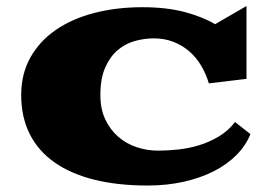

<svg xmlns="http://www.w3.org/2000/svg" viewBox="-20 -583 884 623"><path d="M48.8 -274.4Q48.8 -343.8 78.9 -397Q108.9 -450.2 161.6 -486.3Q214.4 -522.5 286.1 -541Q357.9 -559.6 441.4 -559.6Q521.5 -559.6 580.3 -543.7Q639.2 -527.8 677.7 -504.4L779.8 -563.5V-327.1L657.7 -312.5Q648.4 -343.8 632.3 -370.6Q616.2 -397.5 593.5 -417Q570.8 -436.5 542 -447.5Q513.2 -458.5 479 -458.5Q447.8 -458.5 416.7 -449.7Q385.7 -440.9 361.1 -419.7Q336.4 -398.4 321 -363Q305.7 -327.6 305.7 -274.4Q305.7 -229.5 321.5 -195.8Q337.4 -162.1 363.5 -139.4Q389.6 -116.7 423.3 -105.5Q457 -94.2 493.2 -94.2Q523.9 -94.2 558.3 -97.9Q592.8 -101.6 626.2 -111.8Q659.7 -122.1 689.9 -140.1Q720.2 -158.2 742.7 -187L792.5 -147.9Q777.8 -110.8 747.3 -80.1Q716.8 -49.3 673.6 -27.3Q630.4 -5.4 575.9 6.8Q521.5 19 459.5 19Q361.8 19 285.6 0Q209.5 -19 156.7 -56.2Q104 -93.3 76.4 -148.2Q48.8 -203.1 48.8 -274.4Z"/></svg>

Font: Goblin One
Style: Regular
Weight: 400
Designer: Riccardo De Franceschi
Foundry: Sorkin Type Co.
Version: Version 1.001